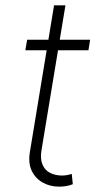

<svg xmlns="http://www.w3.org/2000/svg" viewBox="-20 -696 377 725"><path d="M320.3 -545.9 314 -506.3H75.7L82.5 -545.9ZM184.1 -675.8H227.1L136.7 -128.9Q131.3 -96.2 140.4 -74.7Q149.4 -53.2 169.2 -43.2Q189 -33.2 213.4 -33.2Q224.6 -33.2 233.4 -34.9Q242.2 -36.6 251 -39.1L254.9 -0.5Q244.1 3.9 231.7 6.3Q219.2 8.8 203.1 8.8Q168.9 8.8 141.4 -6.6Q113.8 -22 99.9 -51Q85.9 -80.1 92.8 -121.6Z"/></svg>

Font: Inter Tight ExtraLight
Style: Italic
Weight: 250
Italic angle: -9.39999°
Designer: Rasmus Andersson
Foundry: rsms
Version: Version 3.004